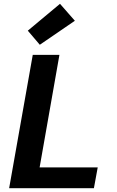

<svg xmlns="http://www.w3.org/2000/svg" viewBox="-20 -988 612 1008"><path d="M28 0 152 -700H292L188 -109H493L473 0ZM189 -753 126 -827 295 -968 373 -879Z"/></svg>

Font: DM Sans 9pt ExtraBold
Style: Italic
Weight: 800
Italic angle: -10°
Version: Version 4.004;gftools[0.9.30]